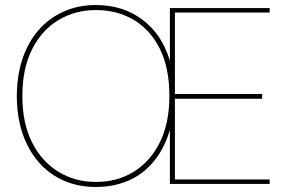

<svg xmlns="http://www.w3.org/2000/svg" viewBox="-20 -732 1150 764"><path d="M362 12Q290 12 232 -14Q174 -40 132.5 -88.5Q91 -137 69 -203Q47 -269 47 -350Q47 -430 69 -496.5Q91 -563 132.5 -611Q174 -659 232 -685.5Q290 -712 362 -712Q469 -712 547 -653.5Q625 -595 656 -490V-700H1053V-682H676V-358H1023V-339H676V-18H1053V0H656V-215Q634 -141 592 -90Q550 -39 491.5 -13.5Q433 12 362 12ZM362 -8Q446 -8 512 -48.5Q578 -89 616 -165.5Q654 -242 654 -350Q654 -462 616 -538Q578 -614 512 -653Q446 -692 362 -692Q279 -692 212.5 -652Q146 -612 107.5 -535.5Q69 -459 69 -350Q69 -242 107.5 -165.5Q146 -89 212.5 -48.5Q279 -8 362 -8Z"/></svg>

Font: DM Sans 9pt Thin
Style: Regular
Weight: 250
Version: Version 4.004;gftools[0.9.30]